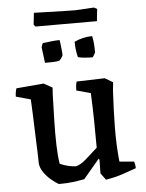

<svg xmlns="http://www.w3.org/2000/svg" viewBox="-55 -832 673 888"><g transform="rotate(-5 281.0 -387.5)"><path d="M182 12Q166 3 147 -13Q128 -29 114 -49.5Q100 -70 98 -90Q98 -111 96.5 -147Q95 -183 93.5 -225.5Q92 -268 90.5 -311Q89 -354 87 -389L19 -408Q19 -427 25 -446L152 -457L192 -435L190 -403Q188 -342 186.5 -281Q185 -220 186.5 -168Q188 -116 194 -81Q214 -72 234 -67.5Q254 -63 269 -63Q290 -68 314.5 -89.5Q339 -111 371 -140Q371 -205 370 -267Q369 -329 366 -394L300 -412Q300 -422 301 -432Q302 -442 305 -453L436 -457L473 -435L469 -396Q464 -310 463 -227.5Q462 -145 470 -67L538 -61Q543 -45 543 -30Q513 -19 478.5 -7.5Q444 4 401 11L378 -20L379 -83L376 -89Q357 -66 338.5 -44.5Q320 -23 301 0Q275 5 247.5 8.5Q220 12 182 12ZM321 -565Q312 -599 312 -637Q352 -656 395 -656Q400 -635 401 -611Q402 -587 402 -581Q402 -579 396 -568.5Q390 -558 387 -558Q378 -558 356 -559.5Q334 -561 321 -565ZM167 -552 158 -623Q158 -628 161 -635.5Q164 -643 166 -644Q175 -645 200 -648Q225 -651 243 -651Q244 -651 246 -635Q248 -619 249.5 -602Q251 -585 251 -581Q250 -576 243.5 -567Q237 -558 234 -556Q223 -553 206.5 -552.5Q190 -552 167 -552ZM138 -723 130 -732 136 -787Q164 -786 202.5 -785Q241 -784 276 -783Q311 -782 326 -782L415 -787L429 -779L423 -723Z"/></g></svg>

Font: Labrada Medium
Style: Regular
Weight: 500
Designer: Mercedes Jáuregui
Foundry: Omnibus-Type Team
Version: Version 1.000; ttfautohint (v1.8.4.7-5d5b)